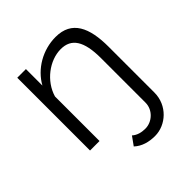

<svg xmlns="http://www.w3.org/2000/svg" viewBox="-194 -660 972 972"><g transform="rotate(-45 291.5 -174.5)"><path d="M246 142C276 170 316 181 360 181C438 181 513 115 513 23V-305C513 -442 474 -530 358 -530C265 -530 179 -479 137 -403V-521H75V0H143V-319C168 -405 253 -468 333 -468C409 -468 445 -414 445 -291V27C445 80 399 120 352 120C327 120 300 115 279 96Z"/></g></svg>

Font: FIGSv2-sans-serif
Style: Regular
Weight: 400
Designer: Matt McInerney, Pablo Impallari, Rodrigo Fuenzalida,Mirko Velimirovic
Foundry: Matt McInerney, Pablo Impallari, Rodrigo Fuenzalida
Version: Version 4.021;hotconv 1.0.109;makeotfexe 2.5.65596